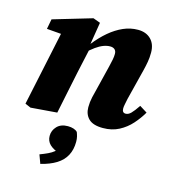

<svg xmlns="http://www.w3.org/2000/svg" viewBox="-116 -611 880 982"><g transform="rotate(15 324.0 -120.0)"><path d="M65 11 35 -2 124 -422 179 -389 42 -400 52 -453 258 -514 296 -500 274 -365 280 -359 251 -227Q239 -171 227.5 -114Q216 -57 204 0ZM449 16Q397 16 373.5 -7Q350 -30 350 -68Q350 -95 356 -121.5Q362 -148 368 -170L399 -296Q405 -320 408 -336.5Q411 -353 411 -366Q411 -381 402.5 -389Q394 -397 378 -397Q361 -397 342.5 -390Q324 -383 303 -368Q282 -353 257 -329L254 -382H276Q309 -424 344 -453.5Q379 -483 416.5 -499.5Q454 -516 494 -516Q537 -516 562.5 -490.5Q588 -465 588 -420Q588 -394 584 -371Q580 -348 574 -324L533 -161Q530 -145 527 -131.5Q524 -118 524 -108Q524 -97 528.5 -91Q533 -85 543 -85Q557 -85 570.5 -98.5Q584 -112 605 -143L645 -118Q626 -85 598.5 -54Q571 -23 534 -3.5Q497 16 449 16ZM336 120Q336 161 319.5 192Q303 223 270 243.5Q237 264 188 276L171 230Q195 221 213 212.5Q231 204 244.5 193Q258 182 270 166L271 200Q234 188 215.5 170Q197 152 197 125Q197 96 217.5 74.5Q238 53 275 53Q292 53 305.5 57.5Q319 62 326 70Q330 80 333 92Q336 104 336 120Z"/></g></svg>

Font: Source Serif 4 ExtraBold
Style: Italic
Weight: 800
Italic angle: -12°
Designer: Frank Grießhammer
Foundry: Adobe Systems Incorporated
Version: Version 4.004;hotconv 1.0.116;makeotfexe 2.5.65601